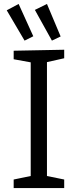

<svg xmlns="http://www.w3.org/2000/svg" viewBox="-20 -949 392 969"><path d="M304 -655 206 -633 217 -647V-49L206 -63L304 -43V0H49V-43L146 -63L135 -49V-647L148 -632L49 -650V-693L304 -698ZM104 -744 148 -766 74 -929 14 -897ZM242 -744 286 -765 217 -929 156 -899Z"/></svg>

Font: Pack4
Style: Regular
Weight: 400
Version: Version 2.002